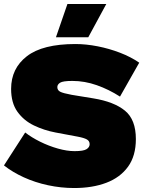

<svg xmlns="http://www.w3.org/2000/svg" viewBox="-30 -937 728 968"><path d="M310 -917H506L415 -749H252ZM350 -715Q404 -715 462.5 -703.5Q521 -692 575.5 -671Q630 -650 672 -621L575 -450Q519 -486 458 -507.5Q397 -529 335 -529Q287 -529 273 -520Q259 -511 259 -498Q259 -482 273.5 -474.5Q288 -467 331 -459L441 -441Q545 -424 600 -379Q655 -334 655 -236Q655 -151 615.5 -96.5Q576 -42 506 -15.5Q436 11 344 11Q278 11 212.5 -3Q147 -17 90 -43Q33 -69 -10 -103L97 -269Q129 -244 172.5 -222.5Q216 -201 262 -188Q308 -175 346 -175Q391 -175 406.5 -185Q422 -195 422 -210Q422 -226 408 -234Q394 -242 362 -248L250 -269Q192 -280 141 -304.5Q90 -329 58 -373.5Q26 -418 26 -489Q26 -592 105.5 -653.5Q185 -715 350 -715Z"/></svg>

Font: Prodigy Sans Black
Style: Regular
Weight: 900
Designer: Wei Huang
Foundry: Wei Huang
Version: Version 1.003; ttfautohint (v1.8.3)